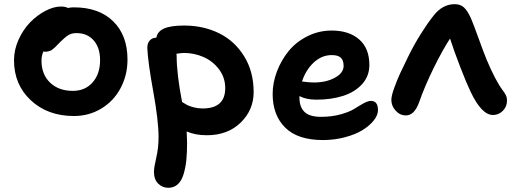

<svg xmlns="http://www.w3.org/2000/svg" viewBox="-20 -601 2453 917"><path d="M333 -46.9Q208 -46.9 127.4 -121.8Q46.9 -196.8 46.9 -313Q46.9 -363.3 68.8 -411.9Q90.8 -460.4 124 -494.4Q157.2 -528.3 196.8 -549.1Q236.3 -569.8 271 -569.8Q292 -569.8 304.2 -563Q318.8 -565.9 333 -565.9Q452.6 -565.9 520.8 -499Q588.9 -432.1 588.9 -316.9Q588.9 -241.2 555.4 -179.2Q522 -117.2 463.1 -82Q404.3 -46.9 333 -46.9ZM178.2 -311Q178.2 -245.6 219.2 -206.3Q260.3 -167 328.1 -167Q386.7 -167 422.4 -207.5Q458 -248 458 -314Q458 -373 427.5 -408Q397 -442.9 345.2 -442.9Q321.8 -442.9 305.9 -432.9Q290 -422.9 266.1 -398.9Q262.2 -395 253.2 -385.7Q244.1 -376.5 241.2 -373.8Q238.3 -371.1 231.7 -365.7Q225.1 -360.4 220.9 -358.9Q216.8 -357.4 210.4 -355.7Q204.1 -354 196.8 -354Q189.9 -354 187 -355Q178.2 -334 178.2 -311Z M967.8 44.9Q912.6 44.9 871.6 26.9Q873.5 63 873.5 81.1Q873.5 128.4 869.9 164.1Q866.2 199.7 856.7 231.2Q847.2 262.7 828.9 279.3Q810.5 295.9 783.7 295.9Q755.9 295.9 735.6 276.1Q715.3 256.3 715.3 219.2Q715.3 199.2 726.3 152.3Q737.3 105.5 737.3 54.2Q737.3 -24.4 711.9 -164.3Q686.5 -304.2 683.6 -371.1Q683.1 -394 695.1 -407.5Q707 -420.9 726.6 -420.9Q732.4 -451.7 764.6 -465.3Q796.9 -479 859.4 -479Q951.7 -479 1026.4 -442.1Q1101.1 -405.3 1146.2 -332Q1191.4 -258.8 1191.4 -161.1Q1191.4 -75.7 1129.4 -15.4Q1067.4 44.9 967.8 44.9ZM823.7 -333Q823.7 -249 849.6 -113.8Q864.3 -104.5 874.5 -99.1Q884.8 -93.8 905 -88.4Q925.3 -83 947.8 -83Q1055.7 -83 1055.7 -180.2Q1055.7 -230.5 1026.1 -269.8Q996.6 -309.1 952.1 -328.6Q907.7 -348.1 858.4 -348.1Q847.2 -348.1 822.8 -344.2Q823.7 -340.3 823.7 -333Z M1522.5 67.9Q1401.9 67.9 1342 8.3Q1282.2 -51.3 1282.2 -151.9Q1282.2 -205.6 1302.5 -259.3Q1322.8 -313 1358.2 -356.7Q1393.6 -400.4 1447.8 -427.7Q1502 -455.1 1564.5 -455.1Q1647 -455.1 1695.6 -412.6Q1744.1 -370.1 1744.1 -291Q1744.1 -237.3 1709.5 -199.2Q1674.8 -161.1 1618.7 -143.1Q1562.5 -125 1491.2 -125Q1441.9 -125 1410.2 -142.1V-134.8Q1410.2 -90.3 1434.1 -66.7Q1458 -43 1513.2 -43Q1564.5 -43 1607.2 -54.9Q1649.9 -66.9 1672.1 -81.1Q1694.3 -95.2 1715.8 -107.2Q1737.3 -119.1 1751.5 -119.1Q1785.2 -119.1 1785.2 -75.2Q1785.2 -50.8 1764.9 -25.4Q1744.6 0 1710.7 20.8Q1676.8 41.5 1626.7 54.7Q1576.7 67.9 1522.5 67.9ZM1564.5 -337.9Q1516.6 -337.9 1478.5 -302.5Q1440.4 -267.1 1422.4 -211.9Q1455.6 -207 1478.5 -207Q1537.6 -207 1579.3 -229.7Q1621.1 -252.4 1621.1 -286.1Q1621.1 -312.5 1607.9 -325.2Q1594.7 -337.9 1564.5 -337.9Z M1918.5 -49.8Q1890.1 -49.8 1869.6 -72.5Q1849.1 -95.2 1849.1 -124Q1849.1 -143.6 1863.3 -182.4Q1877.4 -221.2 1890.9 -250.2Q1904.3 -279.3 1931.2 -334Q1956.5 -385.7 1989.5 -438.5Q2022.5 -491.2 2050.3 -525.9Q2093.3 -581.1 2151.4 -581.1Q2179.2 -581.1 2196 -565.4Q2212.9 -549.8 2229 -514.2Q2240.7 -487.3 2265.6 -418.2Q2290.5 -349.1 2304.2 -315.9Q2346.2 -216.8 2379.4 -171.9Q2392.1 -155.3 2396.7 -145Q2401.4 -134.8 2401.4 -120.1Q2401.4 -91.8 2381.6 -71.8Q2361.8 -51.8 2334.5 -51.8Q2280.3 -51.8 2228 -162.1Q2209 -201.2 2178.5 -280Q2147.9 -358.9 2129.4 -417Q2092.3 -359.9 2050 -273.7Q2007.8 -187.5 1981.4 -111.8Q1959 -49.8 1918.5 -49.8Z"/></svg>

Font: Shantell Sans Bouncy
Style: Regular
Weight: 600
Designer: Stephen Nixon, Anya Danilova, Shantell Martin
Foundry: Arrow Type
Version: Version 1.006;[9816181b4]